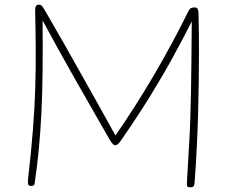

<svg xmlns="http://www.w3.org/2000/svg" viewBox="-20 -791 978 825"><path d="M129 -4Q128 3 124.5 5.5Q121 8 113 8Q105 8 102 2.5Q99 -3 100 -17Q114 -137 121.5 -233.5Q129 -330 131.5 -414Q134 -498 133.5 -579Q133 -660 131 -749Q131 -760 135 -765.5Q139 -771 147 -771Q154 -771 158 -767.5Q162 -764 169 -753Q210 -683 248 -616Q286 -549 323 -483Q360 -417 398 -349.5Q436 -282 476 -209Q518 -269 560 -335Q602 -401 642.5 -470Q683 -539 719.5 -607Q756 -675 787 -738Q792 -749 797.5 -754Q803 -759 817 -759Q826 -759 829.5 -752Q833 -745 833 -734Q835 -647 835 -576.5Q835 -506 834 -439.5Q833 -373 831 -295Q829 -228 825.5 -156Q822 -84 816 -4Q815 6 811 10Q807 14 798 14Q788 14 785 10Q782 6 783 -4L793 -178Q796 -226 797.5 -276Q799 -326 800.5 -386Q802 -446 802.5 -522.5Q803 -599 804 -699Q765 -622 720.5 -541Q676 -460 621.5 -372Q567 -284 498 -185Q491 -175 485.5 -171Q480 -167 475 -167Q470 -167 465.5 -171.5Q461 -176 454 -186Q425 -237 388 -301.5Q351 -366 311 -436Q271 -506 233 -575Q195 -644 163 -703Q164 -584 163 -487Q162 -390 158 -308Q154 -226 147 -152Q140 -78 129 -4Z"/></svg>

Font: Playpen Sans Thin
Style: Regular
Weight: 250
Designer: Laura Meseguer, Veronika Burian, José Scaglione
Foundry: TypeTogether
Version: Version 1.001